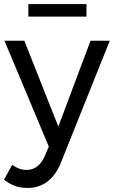

<svg xmlns="http://www.w3.org/2000/svg" viewBox="-24 -730 562 948"><path d="M112 198Q78 198 50 188Q22 178 -4 157L36 84Q71 109 107 109Q167 109 197 41L217 -6L-2 -529H96L264 -105L423 -529H518L276 75Q251 136 209.5 167Q168 198 112 198ZM116 -710H403V-648H116Z"/></svg>

Font: Montserrat arm2
Style: Regular
Weight: 400
Designer: Julieta Ulanovsky
Foundry: Julieta Ulanovsky
Version: Version 6.000